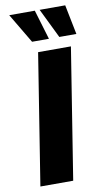

<svg xmlns="http://www.w3.org/2000/svg" viewBox="-101 -972 561 1020"><g transform="rotate(-10 180.0 -462.5)"><path d="M31 0 143 -705H320L208 0ZM268 -765 190 -925H328L360 -765ZM121 -765 26 -925H164L212 -765Z"/></g></svg>

Font: Nunito Sans 7pt Condensed Black
Style: Italic
Weight: 900
Width: 3
Italic angle: -9°
Designer: Vernon Adams
Foundry: Vernon Adams
Version: Version 3.101;gftools[0.9.27]